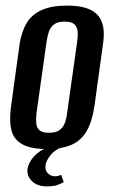

<svg xmlns="http://www.w3.org/2000/svg" viewBox="-20 -523 404 684"><path d="M147 8Q105 8 78 -1Q51 -10 36 -28Q21 -46 17.5 -76Q14 -106 20 -149L50 -367Q57 -411 75 -441Q93 -471 128 -487Q163 -503 219 -503Q261 -503 288 -494Q315 -485 329.5 -467.5Q344 -450 348 -425Q352 -400 347 -367L317 -149Q309 -92 289.5 -57.5Q270 -23 235.5 -7.5Q201 8 147 8ZM154 -50Q179 -50 192 -59.5Q205 -69 211 -85Q217 -101 219 -120L255 -375Q258 -395 256.5 -411Q255 -427 245 -436.5Q235 -446 210 -446Q186 -446 173 -436.5Q160 -427 154.5 -411Q149 -395 146 -375L110 -120Q108 -101 109 -85Q110 -69 120 -59.5Q130 -50 154 -50ZM147 141Q113 141 94 122.5Q75 104 78 79Q83 51 107.5 28Q132 5 164 -1L204 0Q176 10 160.5 29Q145 48 142 66Q140 85 151 95Q162 105 175 105Q183 105 189.5 103Q196 101 198 100L207 126Q200 130 186 135.5Q172 141 147 141Z"/></svg>

Font: Alumni Sans Thin SemiBold
Style: Italic
Weight: 600
Italic angle: -8°
Version: Version 1.016